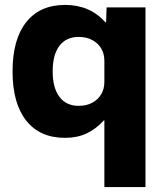

<svg xmlns="http://www.w3.org/2000/svg" viewBox="-20 -550 673 780"><path d="M404 210V-61H402Q369 -25 331 -7.5Q293 10 244 10Q142 10 86.5 -60Q31 -130 31 -260Q31 -390 86.5 -460Q142 -530 244 -530Q294 -530 334.5 -513Q375 -496 409 -459H411L413 -520H571V210ZM300 -120Q331 -120 354.5 -132.5Q378 -145 391 -167Q404 -189 404 -217V-303Q404 -332 391 -353.5Q378 -375 354.5 -387.5Q331 -400 300 -400Q249 -400 221.5 -364Q194 -328 194 -260Q194 -193 221.5 -156.5Q249 -120 300 -120Z"/></svg>

Font: M PLUS 2 Thin ExtraBold
Style: Regular
Weight: 800
Version: Version 1.001